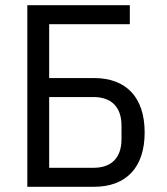

<svg xmlns="http://www.w3.org/2000/svg" viewBox="-20 -718 640 738"><path d="M85 0H341C466 0 536 -75 536 -209C536 -343 466 -418 341 -418H169V-625H479V-698H85ZM169 -73V-345H339C405 -345 447 -310 447 -235V-183C447 -108 405 -73 339 -73Z"/></svg>

Font: IBM Plex Mono
Style: Regular
Weight: 400
Monospace: yes
Designer: Mike Abbink, Paul van der Laan, Pieter van Rosmalen
Foundry: Bold Monday
Version: Version 2.004